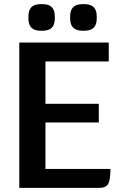

<svg xmlns="http://www.w3.org/2000/svg" viewBox="-20 -905 600 925"><path d="M512 -91Q512 -38 501 -19Q490 0 460 0H73V-700H504V-609H199V-405H456V-315H199V-91ZM117 -815V-827Q117 -885 175 -885H186Q244 -885 244 -827V-815Q244 -757 186 -757H175Q117 -757 117 -815ZM318 -815V-827Q318 -885 377 -885H387Q446 -885 446 -827V-815Q446 -757 387 -757H377Q318 -757 318 -815Z"/></svg>

Font: Krub SemiBold
Style: Regular
Weight: 600
Version: Version 1.000; ttfautohint (v1.6)